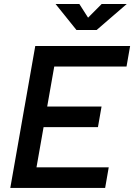

<svg xmlns="http://www.w3.org/2000/svg" viewBox="-20 -918 656 938"><path d="M30.3 0 152.3 -693.4H262.7L140.6 0ZM30.3 0 48.3 -100.6H511.2L493.7 0ZM82.5 -296.9 100.1 -397.5H476.1L458.5 -296.9ZM134.8 -592.8 152.3 -693.4H615.7L598.1 -592.8ZM353.5 -771.5 251.5 -898.4H367.7L414.1 -825.7H404.3L476.6 -898.4H599.1L452.1 -771.5Z"/></svg>

Font: Cascadia Mono Medium
Style: Italic
Weight: 500
Italic angle: -10°
Monospace: yes
Designer: Aaron Bell
Foundry: Saja Typeworks
Version: Version 2407.024